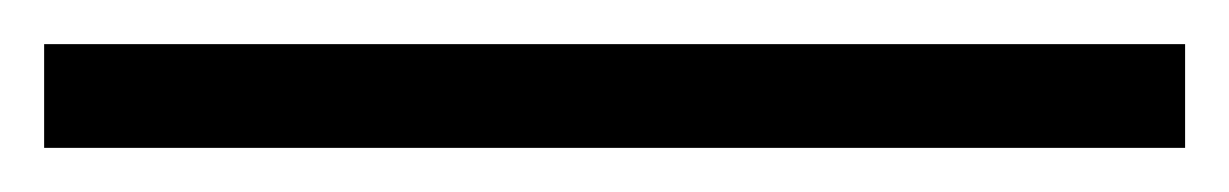

<svg xmlns="http://www.w3.org/2000/svg" viewBox="-25 144 557 87"><path d="M-5 164H512V211H-5Z"/></svg>

Font: Maitree Light
Style: Regular
Weight: 300
Designer: CadsonDemak Team
Foundry: CadsonDemak
Version: Version 1.001